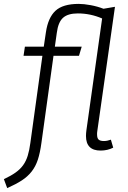

<svg xmlns="http://www.w3.org/2000/svg" viewBox="-72 -763 659 987"><path d="M146 -476H49L56 -523H153L164 -597Q175 -672 213 -707.5Q251 -743 333 -743Q359 -743 394 -736.5Q429 -730 460 -718L519 -728L428 -88Q427 -83 427 -79V-72Q427 -52 435.5 -45Q444 -38 462 -38Q472 -38 480.5 -40Q489 -42 498 -45L510 -4Q481 11 445 11Q370 11 370 -64Q370 -71 370.5 -77.5Q371 -84 372 -92L453 -668Q393 -694 328 -694Q277 -694 252 -671.5Q227 -649 220 -594L210 -523H348L334 -476H203L141 -29Q134 23 122.5 58Q111 93 90.5 119Q70 145 40 164.5Q10 184 -35 204L-52 158Q-16 141 8 124Q32 107 47 86Q62 65 70.5 37.5Q79 10 84 -28Z"/></svg>

Font: Glekhifnjqigglhiwekvrgaqftz
Style: Regular
Weight: 300
Italic angle: -8°
Designer: Carrois Corporate & Edenspiekermann
Foundry: Carrois Corporate GbR & Edenspiekermann AG
Version: Version 2.001